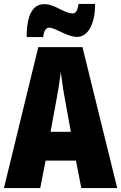

<svg xmlns="http://www.w3.org/2000/svg" viewBox="-20 -953 614 973"><path d="M115 -765H199C202 -801 217 -813 228 -813C261 -813 319 -766 371 -766C422 -766 462 -824 462 -933H378C373 -902 366 -885 349 -885C304 -885 260 -932 204 -932C124 -932 115 -827 115 -765ZM392 0H574L398 -714H174L0 0H184L211 -139H365ZM310 -445 339 -285H236L266 -447C276 -500 284 -551 288 -589C293 -549 300 -498 310 -445Z"/></svg>

Font: Noto Sans Gujarati ExtraCondensed Black
Style: Regular
Weight: 900
Width: 2
Designer: Jelle Bosma - Monotype Design Team, Universal Thirst
Foundry: Monotype Imaging Inc.
Version: Version 2.106